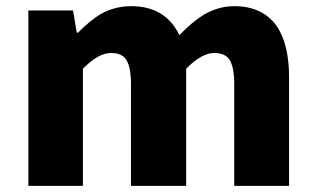

<svg xmlns="http://www.w3.org/2000/svg" viewBox="-20 -603 1025 623"><path d="M72 0V-284V-569H217L229 -497H233Q275 -539 308 -558Q353 -583 406 -583Q517 -583 562 -489Q606 -534 641 -555Q688 -583 740 -583Q830 -583 876 -521Q918 -462 918 -352V0H740V-330Q740 -387 724 -410Q710 -431 675 -431Q634 -431 584 -380V0H405V-330Q405 -387 389 -410Q375 -431 340 -431Q299 -431 249 -380V0Z"/></svg>

Font: GenSekiGothic TW H
Style: Regular
Weight: 900
Version: Version 1.501;PS 1;hotconv 16.6.51;makeotf.lib2.5.65220